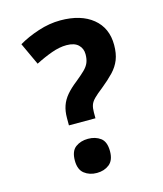

<svg xmlns="http://www.w3.org/2000/svg" viewBox="-111 -806 765 902"><g transform="rotate(-15 272.0 -355.5)"><path d="M179 -237V-273Q179 -306 188 -332Q197 -358 216.5 -381Q236 -404 267 -428Q294 -450 310.5 -466Q327 -482 334 -499Q341 -516 341 -540Q341 -568 322 -586Q303 -604 265 -604Q231 -604 192 -590Q153 -576 112 -555L62 -663Q104 -688 159 -706Q214 -724 267 -724Q366.8 -724 424.4 -677Q482 -630 482 -547.3Q482 -506 470.2 -475.9Q458.3 -445.9 434.2 -420.5Q410 -395.1 374 -366Q347.2 -345.3 332.6 -330.6Q318 -316 313 -301.5Q308 -287 308 -266V-237ZM163 -69.8Q163 -116 188 -134.5Q213 -153 248.8 -153Q284.5 -153 309.3 -134.7Q334 -116.4 334 -70Q334 -26 309.3 -6.5Q284.5 13 248.8 13Q213 13 188 -6.5Q163 -25.9 163 -69.8Z"/></g></svg>

Font: Noto Sans Gurmukhi
Style: Regular
Weight: 400
Designer: Jelle Bosma - Monotype Design Team
Foundry: Monotype Imaging Inc.
Version: Version 2.003